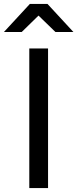

<svg xmlns="http://www.w3.org/2000/svg" viewBox="-70 -963 396 983"><path d="M176 0H80V-715H176ZM306 -799H214L82 -927H172L41 -799H-50L83 -943H173Z"/></svg>

Font: Wix Madefor Display Medium
Style: Regular
Weight: 500
Designer: Dalton Maag Ltd
Foundry: Dalton Maag Ltd
Version: Version 3.100